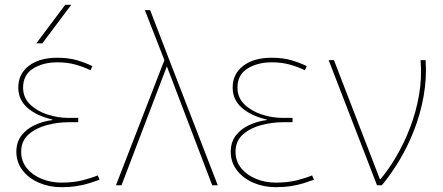

<svg xmlns="http://www.w3.org/2000/svg" viewBox="-20 -770 1840 798"><path d="M235 8Q185 8 142 -10.5Q99 -29 73.5 -62.5Q48 -96 48 -139Q48 -179 69 -206.5Q90 -234 124 -250Q158 -266 198 -271V-273Q131 -289 93.5 -322.5Q56 -356 56 -406Q56 -463 100 -496.5Q144 -530 218 -530Q265 -530 300.5 -519.5Q336 -509 364 -495L356 -478Q330 -491 295.5 -501Q261 -511 219 -511Q159 -511 117.5 -485Q76 -459 76 -406Q76 -364 105 -336Q134 -308 177.5 -294Q221 -280 264 -280H305V-262H264Q220 -262 174.5 -250Q129 -238 98.5 -211Q68 -184 68 -139Q68 -100 91.5 -71Q115 -42 153.5 -26.5Q192 -11 235 -11Q285 -11 322.5 -20.5Q360 -30 386 -41L394 -23Q375 -16 351 -8.5Q327 -1 298 3.5Q269 8 235 8ZM131 -590 251 -750H276L156 -590Z M666 -527V-513L582 -728H604L684 -520L885 0H862L674 -493H673L485 0H462Z M1126 8Q1076 8 1033 -10.5Q990 -29 964.5 -62.5Q939 -96 939 -139Q939 -179 960 -206.5Q981 -234 1015 -250Q1049 -266 1089 -271V-273Q1022 -289 984.5 -322.5Q947 -356 947 -406Q947 -463 991 -496.5Q1035 -530 1109 -530Q1156 -530 1191.5 -519.5Q1227 -509 1255 -495L1247 -478Q1221 -491 1186.5 -501Q1152 -511 1110 -511Q1050 -511 1008.5 -485Q967 -459 967 -406Q967 -364 996 -336Q1025 -308 1068.5 -294Q1112 -280 1155 -280H1196V-262H1155Q1111 -262 1065.5 -250Q1020 -238 989.5 -211Q959 -184 959 -139Q959 -100 982.5 -71Q1006 -42 1044.5 -26.5Q1083 -11 1126 -11Q1176 -11 1213.5 -20.5Q1251 -30 1277 -41L1285 -23Q1266 -16 1242 -8.5Q1218 -1 1189 3.5Q1160 8 1126 8Z M1346 -520H1368L1559 -25H1561Q1595 -65 1627 -119.5Q1659 -174 1684 -238.5Q1709 -303 1721.5 -374.5Q1734 -446 1728 -520H1749Q1754 -444 1740.5 -369.5Q1727 -295 1700.5 -227.5Q1674 -160 1639 -102Q1604 -44 1567 0H1547Z"/></svg>

Font: Murecho Thin
Style: Regular
Weight: 100
Designer: Neil Summerour
Foundry: Positype
Version: Version 1.010